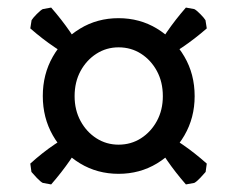

<svg xmlns="http://www.w3.org/2000/svg" viewBox="-20 -557 626 507"><path d="M93 -303.5Q93 -361 119.5 -407.4Q146 -453.9 191.4 -481.4Q236.8 -509 292.9 -509Q349 -509 394.4 -481.5Q439.9 -453.9 466.9 -407.5Q494 -361.1 494 -303Q494 -246 467 -199.5Q440 -153 394.6 -125.5Q349.2 -98 293.1 -98Q237 -98 191.5 -125.5Q146 -153 119.5 -199.5Q93 -246 93 -303.5ZM177 -303Q177 -266.6 192.6 -237.7Q208.2 -208.8 234.5 -191.9Q260.9 -175 293 -175Q326 -175 352.4 -191.9Q378.7 -208.8 394.4 -237.7Q410 -266.6 410 -303Q410 -340.4 394.4 -369.3Q378.8 -398.2 352.5 -415.1Q326.1 -432 293.1 -432Q261 -432 234.6 -415.1Q208.3 -398.2 192.6 -369.3Q177 -340.4 177 -303ZM203 -414Q203 -414 197.5 -409Q192 -404 187 -399Q182 -394 182 -394Q156 -411 124 -432.5Q92 -454 60 -482L63.4 -503.7Q66.8 -509.4 76.9 -519.7Q87 -530 93 -533L115.1 -537Q143 -505 165 -473Q187 -441 203 -414ZM383 -414Q399 -441 421 -473Q443 -505 470.9 -537L493 -533Q499 -530 509.1 -519.7Q519.2 -509.4 522.6 -503.7L526 -482Q493.6 -453.8 461.8 -432.4Q430 -411 404 -394Q404 -394 399 -399Q394.1 -404 388.5 -409Q383 -414 383 -414ZM203 -193Q187.2 -166.2 165.1 -134.1Q143 -102 115.1 -70L93 -74Q87 -77 77 -87.5Q67 -98 63 -103L60 -125Q92 -154 124.1 -175.6Q156.3 -197.1 182 -213Q182 -213 187 -208Q192 -203 197.5 -198Q203 -193 203 -193ZM383 -193Q383 -193 388.5 -198Q394.1 -203 399 -208Q404 -213 404 -213Q430.5 -197 462.1 -175.3Q493.8 -153.6 526 -125L523 -103Q519 -98 509 -87.5Q499 -77 493 -74L470.9 -70Q443 -102 420.9 -134.1Q398.8 -166.2 383 -193Z"/></svg>

Font: Buenard
Style: Regular
Weight: 400
Version: Version 2.000